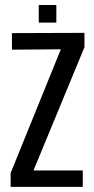

<svg xmlns="http://www.w3.org/2000/svg" viewBox="-20 -728 366 748"><path d="M21.5 0V-54L217 -536L26.5 -534.5V-599L309 -600V-544L110.5 -64H302.5V0ZM131 -640V-708.5H199.5V-640Z"/></svg>

Font: Big Shoulders
Style: Regular
Weight: 400
Designer: Patric King
Foundry: XO Type Co
Version: Version 2.002